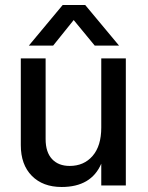

<svg xmlns="http://www.w3.org/2000/svg" viewBox="-20 -740 591 766"><path d="M482 0H384V-87Q344 6 226 6Q151 6 107 -38.5Q63 -83 63 -161V-507H162V-185Q162 -133 187.5 -105.5Q213 -78 258 -78Q315 -78 349.5 -118Q384 -158 384 -231V-507H482ZM192 -558H95L230 -720H320L455 -558H358L274 -660Z"/></svg>

Font: Hind Siliguri Medium
Style: Regular
Weight: 500
Designer: Jyotish Sonowal
Foundry: Indian Type Foundry
Version: Version 1.001;PS 1.0;hotconv 1.0.86;makeotf.lib2.5.63406; tt